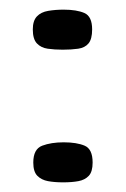

<svg xmlns="http://www.w3.org/2000/svg" viewBox="-20 -376 262 398"><path d="M49 -39Q49 -67 67.5 -74Q86 -81 112 -81Q139 -81 155.5 -74Q172 -67 172 -39Q172 -20 164 -11.5Q156 -3 142.5 -0.5Q129 2 111 2Q93 2 79.5 -0.5Q66 -3 57.5 -11.5Q49 -20 49 -39ZM48 -315Q48 -333 56.5 -342Q65 -351 80 -353.5Q95 -356 112 -356Q139 -356 155 -349Q171 -342 171 -315Q171 -295 163.5 -286Q156 -277 142 -275Q128 -273 110 -273Q93 -273 79 -275Q65 -277 56.5 -286Q48 -295 48 -315Z"/></svg>

Font: Genos SemiBold
Style: Regular
Weight: 600
Designer: Robert E. Leuschke
Foundry: Robert E. Leuschke
Version: Version 1.010